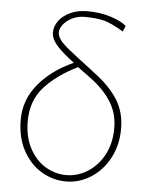

<svg xmlns="http://www.w3.org/2000/svg" viewBox="-51 -753 596 785"><g transform="rotate(5 246.5 -360.5)"><path d="M427 -641Q378 -671 346 -679Q314 -687 267 -687Q240 -687 217 -676Q194 -665 180.5 -648Q167 -631 167 -616Q167 -600 178 -585Q189 -570 215 -548.5Q241 -527 305 -479L324 -464Q389 -416 422 -364.5Q455 -313 455 -244Q455 -177 426.5 -123.5Q398 -70 350.5 -40Q303 -10 249 -10Q196 -10 149 -37.5Q102 -65 72.5 -118.5Q43 -172 43 -246Q43 -328 97 -392.5Q151 -457 239 -496Q190 -533 166.5 -559.5Q143 -586 143 -613Q143 -637 159 -659.5Q175 -682 205.5 -696.5Q236 -711 276 -711Q329 -711 371.5 -697.5Q414 -684 437 -665ZM258 -480Q174 -439 123 -383Q72 -327 72 -242Q72 -177 97.5 -130Q123 -83 163 -59.5Q203 -36 248 -36Q294 -36 335.5 -62Q377 -88 402 -135Q427 -182 427 -244Q427 -304 397.5 -351.5Q368 -399 310 -442Z"/></g></svg>

Font: LINE Seed Sans KR Thin
Style: Regular
Weight: 250
Designer: LINE BX Design & Sandoll Inc & Dalton Maag Ltd
Foundry: Sandoll Inc.
Version: Version 1.000